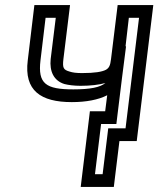

<svg xmlns="http://www.w3.org/2000/svg" viewBox="-20 -529 622 754"><path d="M262 -128C318 -128 366 -137 401 -155L393 -92H358H333L330 -67L300 180L297 205H322H402H427L430 180L449 25H492H517L520 0L579 -484L582 -509H557H467H442L439 -484L416 -297C413 -271 408 -262 396 -255C381 -247 352 -242 302 -242C280 -242 265 -244 253 -248C229 -255 225 -262 229 -297L252 -484L255 -509H230H140H115L112 -484L89 -292C74 -173 140 -128 262 -128ZM473 -347 486 -459H526L473 -25H430H405L402 0L383 155H353L377 -42H412H437L440 -67L459 -222L475 -347H473ZM268 -178C160 -178 128 -200 139 -292L159 -459H199L179 -297C174 -249 191 -212 233 -199C249 -195 271 -192 296 -192C336 -192 369 -196 394 -203C373 -186 335 -178 268 -178Z"/></svg>

Font: Gamestation Text Outline
Style: Italic
Weight: 400
Designer: Jonas Hecksher
Foundry: Jonas Hecksher, Playtypeª, e-types AS
Version: Version 1.003